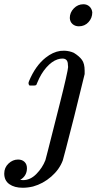

<svg xmlns="http://www.w3.org/2000/svg" viewBox="-32 -681 464 905"><path d="M297 -596Q297 -622 316 -641.5Q335 -661 361 -661Q378 -661 389.5 -650.5Q401 -640 403 -623Q403 -596 385 -576.5Q367 -557 340 -557Q322 -557 310 -567.5Q298 -578 297 -596ZM288 -376Q288 -405 262 -405Q251 -405 239 -401Q212 -392 186.5 -363Q161 -334 144 -292Q143 -289 141 -285Q139 -281 139 -280.5Q139 -280 136 -279Q133 -278 130.5 -278Q128 -278 121 -278H107Q99 -286 105 -299Q135 -371 183 -409Q217 -436 252 -441Q253 -441 260 -441.5Q267 -442 272 -442Q296 -441 316 -432Q342 -416 354.5 -398.5Q367 -381 367 -348V-332L318 -133Q267 67 264 75Q248 118 209.5 151.5Q171 185 124 198Q99 204 75 204Q36 204 12 187Q-12 170 -12 137Q-12 109 8 90Q28 71 53 71Q72 71 83.5 82Q95 93 95 112Q95 148 63 167Q68 168 77 168Q111 168 139.5 139Q168 110 182 74L193 32Q204 -11 219.5 -72.5Q235 -134 251 -197Q267 -260 278 -308.5Q289 -357 289 -365Q289 -372 288 -376Z"/></svg>

Font: MathJax_Math
Style: Italic
Weight: 400
Version: Version 1.1